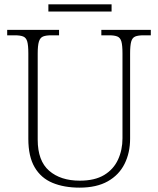

<svg xmlns="http://www.w3.org/2000/svg" viewBox="-20 -851 727 881"><path d="M345 10Q274 10 221 -12Q168 -34 139 -83.5Q110 -133 110 -214V-606Q110 -643 105 -660.5Q100 -678 86.5 -683.5Q73 -689 48 -689H13V-714H251V-689H215Q191 -689 177.5 -683.5Q164 -678 158.5 -660Q153 -642 153 -605V-210Q153 -113 205.5 -67.5Q258 -22 346 -22Q415 -22 458 -48Q501 -74 521.5 -118.5Q542 -163 542 -216V-606Q542 -643 537 -660.5Q532 -678 518.5 -683.5Q505 -689 481 -689H445V-714H672V-689H639Q614 -689 600.5 -683.5Q587 -678 582 -660Q577 -642 577 -605V-215Q577 -150 551.5 -99Q526 -48 474.5 -19Q423 10 345 10ZM202 -798V-831H492V-798Z"/></svg>

Font: Noto Serif Gujarati ExtraLight
Style: Regular
Weight: 250
Version: Version 2.102